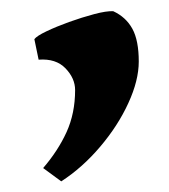

<svg xmlns="http://www.w3.org/2000/svg" viewBox="-20 -147 310 352"><path d="M234.4 -34.2Q234.4 0.5 215.3 42Q196.3 83.5 163.8 121.8Q131.3 160.2 92.3 185.5L59.1 161.1Q86.4 129.4 102.1 95Q117.7 60.5 117.7 18.1Q117.7 -3.4 100.1 -21.7Q82.5 -40 50.8 -37.6L43 -75.2Q47.4 -81.1 65.2 -89.6Q83 -98.1 106.7 -106.7Q130.4 -115.2 152.6 -121.1Q174.8 -127 187.5 -126.5Q210.9 -115.7 222.7 -94.2Q234.4 -72.8 234.4 -34.2Z"/></svg>

Font: Gentium Plus
Style: Bold
Weight: 700
Designer: Victor Gaultney, Annie Olsen, Iska Routamaa, Becca Hirsbrunner
Foundry: SIL International
Version: Version 6.101